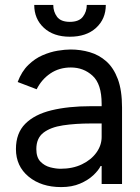

<svg xmlns="http://www.w3.org/2000/svg" viewBox="-20 -756 574 789"><path d="M397.7 0V-73.9H393.5Q384.9 -56.1 363.5 -35.9Q342 -15.6 308.8 -1.4Q275.6 12.8 231.5 12.8Q149.5 12.8 97.5 -30.2Q45.5 -73.2 45.5 -143.5Q45.5 -208.8 83.8 -247.3Q122.2 -285.9 191.4 -302.7Q260.7 -319.6 353.7 -319.6H397.7V-329.5Q397.7 -410.5 360.6 -444.6Q323.5 -478.7 271.3 -478.7Q223.4 -478.7 187.1 -454.2Q150.9 -429.7 130.7 -389.2L52.6 -419Q68.9 -462.4 96.1 -488.8Q123.2 -515.3 154.8 -528.9Q186.4 -542.6 216.8 -547.6Q247.2 -552.6 269.9 -552.6Q311.1 -552.6 348.9 -541.5Q386.7 -530.5 416.7 -504.1Q446.7 -477.6 464.1 -431.3Q481.5 -384.9 481.5 -313.9V0ZM397.7 -248.6H353.7Q289.8 -248.6 239 -240.9Q188.2 -233.3 158.7 -210.8Q129.3 -188.2 129.3 -143.5Q129.3 -109.4 146.1 -92Q163 -74.6 186.3 -68.5Q209.5 -62.5 228.7 -62.5Q279.1 -62.5 317.1 -81Q355.1 -99.4 376.4 -129.3Q397.7 -159.1 397.7 -193.2ZM336.6 -735.8H414.8Q414.8 -678.3 375 -641.7Q335.2 -605.1 267 -605.1Q199.9 -605.1 160.3 -641.7Q120.7 -678.3 120.7 -735.8H198.9Q198.9 -708.1 214.3 -687.1Q229.8 -666.2 267 -666.2Q304.3 -666.2 320.5 -687.1Q336.6 -708.1 336.6 -735.8Z"/></svg>

Font: Interface
Style: Regular
Weight: 400
Designer: Rasmus Andersson
Foundry: rsms
Version: Version 1.8